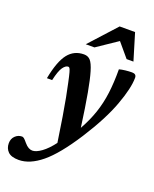

<svg xmlns="http://www.w3.org/2000/svg" viewBox="-231 -764 900 1122"><g transform="rotate(20 219.5 -202.5)"><path d="M50.5 -240.5H18Q39 -350.5 76.2 -398Q113.5 -445.5 175 -445.5Q200 -445.5 215.2 -428.5Q230.5 -411.5 244 -366Q257 -323 271.5 -243.2Q286 -163.5 303.5 -35.5Q338 -97 358.5 -157.5Q379 -218 387.5 -285Q396 -352 395.5 -433Q411 -437.5 433.2 -440Q455.5 -442.5 474.5 -442.5Q501.5 -442.5 501.5 -418.5Q501.5 -354.5 461.2 -245.2Q421 -136 331 4.5Q240.5 145 167.2 205Q94 265 25.5 265Q-20.5 265 -41 244.8Q-61.5 224.5 -61.5 192.5Q-61.5 164.5 -43.5 147Q-25.5 129.5 -1 129.5Q4.5 129.5 11.8 135.2Q19 141 32 157Q45.5 173 58 179.8Q70.5 186.5 82 186.5Q105.5 186.5 138.2 162.8Q171 139 205 94Q192 4.5 181.2 -60.2Q170.5 -125 161.5 -172.8Q152.5 -220.5 144 -258.5Q135.5 -299 130.2 -317.8Q125 -336.5 121.2 -341.5Q117.5 -346.5 112.5 -346.5Q96.5 -346.5 80.2 -323.8Q64 -301 50.5 -240.5ZM163.5 -504.5 314 -670H410L460 -504.5H417.5L345 -590.5L217.5 -504.5Z"/></g></svg>

Font: Newsreader 16pt
Style: Bold Italic
Weight: 700
Italic angle: -17°
Designer: Hugues Gentile
Foundry: Production Type
Version: Version 1.003; ttfautohint (v1.8.3)